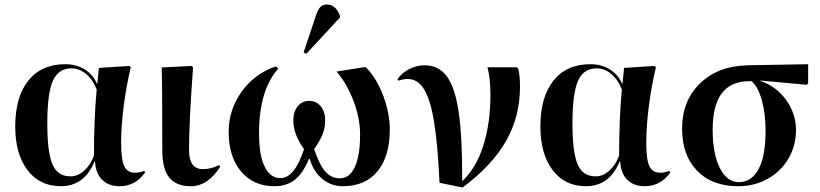

<svg xmlns="http://www.w3.org/2000/svg" viewBox="-20 -816 3658 856"><path d="M251 14.2Q157.2 14.2 102.5 -57.6Q47.9 -129.4 47.9 -252Q47.9 -383.8 106.4 -456.8Q165 -529.8 271 -529.8Q319.8 -529.8 357.4 -506.6Q395 -483.4 412.1 -442.9H414.1L420.9 -513.2L556.2 -522L563 -516.1Q543 -432.6 531.5 -342.5Q520 -252.4 520 -180.2Q520 -104 533.9 -75Q547.9 -45.9 583 -45.9Q602.5 -45.9 623 -54.2L627 -46.9Q583 14.2 514.2 14.2Q463.9 14.2 435.3 -14.4Q406.7 -43 403.8 -95.2H400.9Q355.5 14.2 251 14.2ZM294.9 -29.8Q326.7 -29.8 355 -54.9Q383.3 -80.1 398.9 -122.1Q398.9 -287.1 411.1 -417Q394 -460.9 364 -486.1Q334 -511.2 298.8 -511.2Q240.2 -511.2 215.6 -455.3Q190.9 -399.4 190.9 -266.1Q190.9 -177.2 201.2 -126.2Q211.4 -75.2 233.9 -52.5Q256.3 -29.8 294.9 -29.8Z M830.6 14.2Q765.6 14.2 734.6 -24.4Q703.6 -63 703.6 -144Q703.6 -460.9 700.7 -515.1L833.5 -522L840.8 -516.1Q822.8 -273.9 822.8 -147Q822.8 -62 883.8 -62Q922.9 -62 956.5 -80.1L961.4 -71.8Q906.2 14.2 830.6 14.2Z M1345.7 -576.2 1333.5 -582 1388.7 -747.1Q1397.9 -774.4 1408.7 -785.2Q1419.4 -795.9 1437.5 -795.9Q1476.6 -795.9 1495.6 -746.1V-737.8ZM1203.6 14.2Q1109.9 14.2 1054.7 -51.5Q999.5 -117.2 999.5 -228Q999.5 -327.1 1057.9 -408Q1116.2 -488.8 1210.4 -520L1220.7 -509.8Q1134.8 -415 1134.8 -219.2Q1134.8 -125.5 1159.7 -73.7Q1184.6 -22 1230.5 -22Q1293.5 -22 1335.4 -150.9Q1287.6 -217.8 1287.6 -278.8Q1287.6 -317.9 1307.4 -342Q1327.1 -366.2 1358.4 -366.2Q1390.6 -366.2 1410.2 -342Q1429.7 -317.9 1429.7 -278.8Q1429.7 -248 1419.4 -220.5Q1409.2 -192.9 1380.9 -150.9Q1403.3 -82.5 1429.9 -51.8Q1456.5 -21 1494.6 -21Q1538.6 -21 1562 -71.5Q1585.4 -122.1 1585.4 -216.8Q1585.4 -287.6 1556.6 -364.5Q1527.8 -441.4 1480.5 -497.1L1608.4 -517.1L1615.7 -511.2Q1660.6 -463.9 1689.2 -387.5Q1717.8 -311 1717.8 -237.8Q1717.8 -118.7 1662.8 -52.2Q1607.9 14.2 1508.8 14.2Q1456.5 14.2 1417 -18.3Q1377.4 -50.8 1360.8 -107.9H1357.4Q1331.5 -43.9 1294.9 -14.9Q1258.3 14.2 1203.6 14.2Z M2042.5 20 1939.5 -1Q1931.6 -171.9 1915.3 -272Q1898.9 -372.1 1870.6 -418Q1842.3 -463.9 1797.4 -463.9Q1777.3 -463.9 1756.3 -456.1L1751.5 -462.9Q1772.9 -492.2 1805.4 -508.5Q1837.9 -524.9 1872.6 -524.9Q1936.5 -524.9 1972.9 -474.6Q2009.3 -424.3 2025.4 -313.2Q2041.5 -202.1 2040.5 -9.8H2042.5Q2103 -67.4 2134.8 -167Q2166.5 -266.6 2166.5 -394Q2166.5 -469.2 2153.3 -516.1H2284.2L2290.5 -509.8Q2298.3 -479.5 2298.3 -429.2Q2298.3 -296.4 2236.3 -187.5Q2174.3 -78.6 2042.5 20Z M2592.3 14.2Q2498.5 14.2 2443.8 -57.6Q2389.2 -129.4 2389.2 -252Q2389.2 -383.8 2447.8 -456.8Q2506.3 -529.8 2612.3 -529.8Q2661.1 -529.8 2698.7 -506.6Q2736.3 -483.4 2753.4 -442.9H2755.4L2762.2 -513.2L2897.5 -522L2904.3 -516.1Q2884.3 -432.6 2872.8 -342.5Q2861.3 -252.4 2861.3 -180.2Q2861.3 -104 2875.2 -75Q2889.2 -45.9 2924.3 -45.9Q2943.8 -45.9 2964.4 -54.2L2968.3 -46.9Q2924.3 14.2 2855.5 14.2Q2805.2 14.2 2776.6 -14.4Q2748 -43 2745.1 -95.2H2742.2Q2696.8 14.2 2592.3 14.2ZM2636.2 -29.8Q2668 -29.8 2696.3 -54.9Q2724.6 -80.1 2740.2 -122.1Q2740.2 -287.1 2752.4 -417Q2735.4 -460.9 2705.3 -486.1Q2675.3 -511.2 2640.1 -511.2Q2581.5 -511.2 2556.9 -455.3Q2532.2 -399.4 2532.2 -266.1Q2532.2 -177.2 2542.5 -126.2Q2552.7 -75.2 2575.2 -52.5Q2597.7 -29.8 2636.2 -29.8Z M3271 14.2Q3154.8 14.2 3087.9 -54.7Q3021 -123.5 3021 -242.2Q3021 -367.2 3101.6 -444.8Q3182.1 -522.5 3314 -524.9L3583 -529.8V-443.8L3576.2 -438L3370.1 -457V-455.1Q3439.9 -432.1 3484.4 -370.8Q3528.8 -309.6 3528.8 -236.8Q3528.8 -166.5 3495.1 -108.9Q3461.4 -51.3 3402.3 -18.6Q3343.3 14.2 3271 14.2ZM3273.9 -3.9Q3331.1 -3.9 3362.1 -62.5Q3393.1 -121.1 3393.1 -230Q3393.1 -309.1 3376.7 -368.4Q3360.4 -427.7 3331.1 -454.1H3320.8Q3157.2 -454.1 3157.2 -237.8Q3157.2 -131.3 3189 -67.6Q3220.7 -3.9 3273.9 -3.9Z"/></svg>

Font: Display Semibold
Style: Regular
Weight: 600
Designer: Latin by Veronika Burian and Jose Scaglione. Greek by Irene Vlachou. Cyrillic by Vera Evstafieva.
Foundry: TypeTogether
Version: Version 3.002